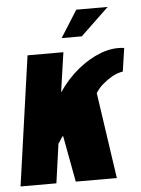

<svg xmlns="http://www.w3.org/2000/svg" viewBox="-53 -692 537 731"><g transform="rotate(-5 215.5 -326.0)"><path d="M-4 0 66 -495H203L181 -343Q214 -392 256.5 -427Q299 -462 345 -479.5Q391 -497 435 -491L422 -402Q399 -398 380 -387Q361 -376 346 -363Q337 -356 329.5 -347Q322 -338 316 -329L364 0H207L174 -178Q168 -172 163.5 -164Q159 -156 154 -150L133 0ZM201 -549 266 -652H386L278 -549Z"/></g></svg>

Font: Alumni Sans ExtraBold
Style: Italic
Weight: 800
Italic angle: -8°
Designer: Robert E. Leuschke
Foundry: Robert E. Leuschke
Version: Version 1.016